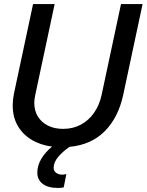

<svg xmlns="http://www.w3.org/2000/svg" viewBox="-20 -718 727 952"><path d="M269 214Q218 214 191.5 193.5Q165 173 165 138Q165 103 184.5 70Q204 37 238 9Q179 1 135 -26Q91 -53 67 -96Q43 -139 43 -195Q43 -223 49 -253L144 -698H251L155 -248Q150 -225 150 -208Q150 -169 168 -140Q186 -111 218 -95Q250 -79 293 -79Q342 -79 381 -100Q420 -121 446.5 -159Q473 -197 484 -248L580 -698H687L591 -248Q567 -136 500 -68Q433 0 325 10Q291 33 268.5 60Q246 87 246 114Q246 130 258.5 139Q271 148 288 148Q297 148 309 145L296 211Q283 214 269 214Z"/></svg>

Font: Azeret Mono
Style: Italic
Weight: 400
Italic angle: -12°
Designer: Martin Vácha
Foundry: Displaay
Version: Version 1.000; Glyphs 3.0.3, build 3074